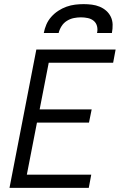

<svg xmlns="http://www.w3.org/2000/svg" viewBox="-20 -910 590 930"><path d="M26 0 156 -670H540L528 -606H216L172 -380H424L411 -316H159L110 -64H422L410 0ZM192 -750Q196 -771 204.5 -791Q213 -811 228 -828Q243 -845 262 -857.5Q281 -870 302 -877.5Q323 -885 344 -887.5Q365 -890 385 -890Q405 -890 425 -887.5Q445 -885 463 -877.5Q481 -870 495 -857.5Q509 -845 517 -828Q525 -811 525.5 -791Q526 -771 522 -750H450Q454 -767 450 -783Q446 -799 434 -809Q422 -819 405.5 -822.5Q389 -826 372 -826Q355 -826 337.5 -822.5Q320 -819 304 -809Q288 -799 278 -783Q268 -767 264 -750Z"/></svg>

Font: Lode Term
Style: Italic
Weight: 400
Italic angle: -11°
Monospace: yes
Designer: Belleve Invis
Foundry: Belleve Invis
Version: Version 29.2.0